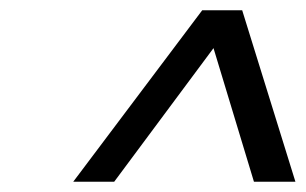

<svg xmlns="http://www.w3.org/2000/svg" viewBox="-20 -680 597 375"><path d="M397 -586 203 -325H123L375 -660H453L557 -325H476Z"/></svg>

Font: Panefresco 400wt
Style: Italic
Weight: 400
Foundry: Campivisivi & Chank Co
Version: Version 1.001